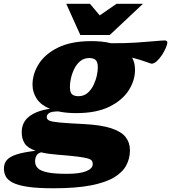

<svg xmlns="http://www.w3.org/2000/svg" viewBox="-108 -752 894 1004"><path d="M172 232.5Q88.5 232.5 37 224.8Q-14.5 217 -41.5 203Q-68.5 189 -78 170.2Q-87.5 151.5 -87.5 129.5Q-87.5 103.5 -73 85.8Q-58.5 68 -22.5 56Q13.5 44 78 36.5Q35.5 21.5 20.5 -2.8Q5.5 -27 5.5 -60.5Q5.5 -113 45 -143.2Q84.5 -173.5 153 -183Q106 -202.5 84.2 -235.5Q62.5 -268.5 62 -307.5Q61.5 -364.5 94.5 -417.2Q127.5 -470 196 -503.5Q264.5 -537 369.5 -537Q428 -537 472.5 -526Q545 -525.5 603.2 -529.2Q661.5 -533 700.8 -536.8Q740 -540.5 754 -540.5Q758 -540.5 762.5 -538.2Q767 -536 767 -530.5Q767 -520 759.2 -501.8Q751.5 -483.5 739 -464.5Q726.5 -445.5 712 -432.2Q697.5 -419 684.5 -419Q681.5 -419 654.2 -429Q627 -439 583 -450.5Q597.5 -423.5 598 -390.5Q599 -333.5 565.8 -280.8Q532.5 -228 464.2 -194.2Q396 -160.5 291 -160.5Q238 -160.5 196.5 -169.5Q160.5 -169 148.5 -160.8Q136.5 -152.5 136.5 -139.5Q136.5 -127.5 150.2 -121.2Q164 -115 205 -111.2Q246 -107.5 326.5 -103.5Q419.5 -99 473 -81.5Q526.5 -64 549 -35Q571.5 -6 571.5 34Q571.5 76 552.5 112.2Q533.5 148.5 488.8 175.5Q444 202.5 366.5 217.5Q289 232.5 172 232.5ZM302 -249Q330 -249 349.5 -265.5Q369 -282 381 -307Q393 -332 398.5 -357.8Q404 -383.5 403.5 -401.5Q403 -430 391.2 -439.2Q379.5 -448.5 359 -448.5Q331 -448.5 311.2 -432Q291.5 -415.5 279.8 -390.8Q268 -366 262.5 -340.2Q257 -314.5 257.5 -296.5Q258 -267.5 269.5 -258.2Q281 -249 302 -249ZM75.5 92.5Q75.5 113 90 127.5Q104.5 142 140.8 149.5Q177 157 242 157Q308.5 157 342.8 143.2Q377 129.5 377 105.5Q377 95 371.8 88Q366.5 81 348.8 76Q331 71 294 66.5Q257 62 193.5 57Q142 53 106.5 44.5Q88 50.5 81.8 63.2Q75.5 76 75.5 92.5ZM639.5 -732 466 -569H312L238.5 -732H362.5L413.5 -671.5L501 -732Z"/></svg>

Font: Newsreader Caption ExtraBold
Style: Italic
Weight: 800
Italic angle: -17°
Designer: Hugues Gentile
Foundry: Production Type
Version: Version 1.001